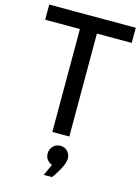

<svg xmlns="http://www.w3.org/2000/svg" viewBox="-147 -831 857 1178"><g transform="rotate(15 282.0 -242.0)"><path d="M564 -654.8H342.8V-1H234.9V-654.8H14.2V-751H564ZM285.2 194.8Q241.2 177.7 241.2 132.8Q241.2 106 260 86.9Q278.8 67.9 305.9 67.9Q333 67.9 351.1 86.9Q369.1 106 369.1 132.8Q369.1 158.7 347.2 200Q325.2 241.2 304.2 267.1H252Z"/></g></svg>

Font: Oakes Grotesk
Style: Medium
Weight: 500
Designer: Samuel Oakes
Foundry: Samuel Oakes
Version: Version 1.0 | wf-rip DC20170320